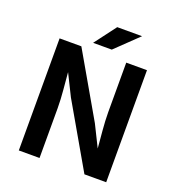

<svg xmlns="http://www.w3.org/2000/svg" viewBox="-145 -937 967 1053"><g transform="rotate(20 338.0 -410.0)"><path d="M204 0V-291C204 -359 195 -430 190 -496L252 -371L466 0H593V-654H472V-365C472 -297 481 -223 486 -158L424 -283L210 -654H83V0ZM359 -820 264 -694H373L504 -820Z"/></g></svg>

Font: Falling Sky
Style: Med
Weight: 500
Designer: Paul D. Hunt
Foundry: Adobe Systems Incorporated
Version: Version 1.02